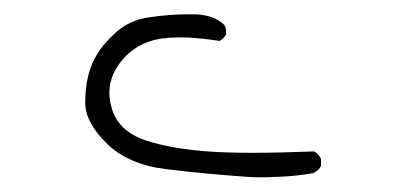

<svg xmlns="http://www.w3.org/2000/svg" viewBox="-20 -820 540 264"><path d="M227.5 -768.6Q250.5 -768.6 282.2 -763.7L286.6 -767.1Q289.1 -769.5 291 -772.9Q291 -774.4 291 -775.4Q291 -782.2 288.1 -786.1Q273.9 -799.3 249 -800.3Q244.1 -800.3 236.8 -800.3Q213.9 -800.3 186.5 -796.4Q156.2 -792.5 136.2 -772.5Q114.7 -752.4 106 -730.5Q97.2 -708.5 97.2 -678.7Q97.2 -651.9 126.7 -622.8Q156.2 -593.8 208.5 -587.4Q264.6 -580.6 321.8 -576.7Q331.5 -576.2 339.1 -576.2Q346.7 -576.2 356.9 -576.7Q382.8 -577.1 411.1 -582L417.5 -586.4Q419.9 -588.9 421.4 -591.8V-601.6Q418 -608.4 412.1 -611.8Q364.3 -609.9 327.6 -609.9Q290.5 -609.9 265.1 -611.8Q214.4 -615.7 180.2 -627Q141.1 -640.1 132.8 -674.3Q130.4 -683.6 130.4 -692.4Q130.4 -719.7 152.8 -742.7Q173.3 -763.2 203.1 -767.1Q214.4 -768.6 227.5 -768.6Z"/></svg>

Font: NaikaiFont
Style: ExtraLight
Weight: 200
Version: Version 1.89